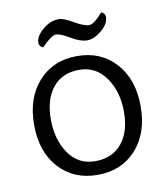

<svg xmlns="http://www.w3.org/2000/svg" viewBox="-75 -698 675 772"><g transform="rotate(-10 262.5 -312.0)"><path d="M480 -232Q480 -122 420 -56Q360 10 262.5 10Q165 10 105 -56Q45 -122 45 -232Q45 -342 105 -408.5Q165 -475 262.5 -475Q360 -475 420 -408.5Q480 -342 480 -232ZM262.5 -46Q332 -46 371 -93Q410 -140 410 -222Q410 -304 370 -361.5Q330 -419 261 -419Q192 -419 153.5 -371.5Q115 -324 115 -242Q115 -160 154 -103Q193 -46 262.5 -46ZM405 -610Q405 -582 374 -556Q343 -530 315 -530Q287 -530 249.5 -552.5Q212 -575 194 -575Q176 -575 135 -533Q119 -540 119 -554Q119 -581 150.5 -607.5Q182 -634 217 -634Q235 -634 274 -611.5Q313 -589 333 -589Q353 -589 389 -631Q405 -625 405 -610Z"/></g></svg>

Font: Overlock Mod
Style: Regular
Weight: 400
Designer: Dario Muhafara
Foundry: Dario Manuel Muhafara
Version: Version 1.001